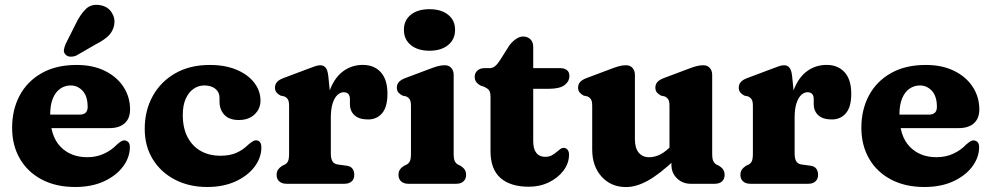

<svg xmlns="http://www.w3.org/2000/svg" viewBox="-20 -760 4100 794"><path d="M517.9 -307.6Q517.9 -270.2 495.6 -250.2Q473.3 -230.2 432.7 -230.2H140.9V-286H309.3Q342.5 -286 342.5 -317.8Q342.5 -361.8 321.9 -384.2Q301.3 -406.6 272.1 -406.6Q248.5 -406.6 229.2 -393.3Q209.9 -380 198.7 -353.3Q187.5 -326.6 187.5 -285.8Q187.5 -198 229.6 -153.9Q271.8 -109.9 341.1 -109.9Q378.6 -109.9 409.9 -124.3Q441.3 -138.7 462.7 -161.5Q474.6 -171.9 481.5 -176Q488.5 -180.1 495.5 -179.3Q503.9 -178.9 510.5 -172.4Q517.1 -166 517.1 -150.9Q516.6 -108.3 488.5 -70.8Q460.4 -33.4 409.8 -10Q359.3 13.3 290.6 13.3Q211.4 13.3 152.8 -17.6Q94.2 -48.4 62.2 -103.7Q30.1 -159 30.1 -231.6Q30.1 -306.5 61.4 -365.1Q92.6 -423.7 152.3 -457.5Q211.9 -491.4 296.9 -491.4Q364.9 -491.4 414.5 -466.6Q464.1 -441.9 491 -400.2Q517.9 -358.6 517.9 -307.6ZM292.4 -659.6Q311 -699.2 334.3 -722.1Q357.5 -745.1 394.4 -738.6Q425.9 -733 441.5 -708.9Q457.1 -684.9 452.4 -657.9Q447.7 -631.6 430 -613.5Q412.4 -595.3 376.7 -577L296.7 -530.9Q285.1 -525.3 272 -525.7Q258.9 -526 251.2 -534Q242.5 -543.3 244.4 -554.7Q246.2 -566.1 251.8 -578.8Z M1057.2 -343.8Q1057.2 -309.9 1032.7 -286.8Q1008.3 -263.7 967.6 -263.7Q928 -263.7 907.9 -285.1Q887.8 -306.4 887.8 -340.1V-355.4Q887.8 -378.8 870.7 -392.7Q853.6 -406.6 824.8 -406.6Q800.3 -406.6 780.1 -392.5Q760 -378.4 747.9 -351.3Q735.9 -324.2 735.9 -284.9Q735.9 -229.4 756.3 -191.6Q776.8 -153.8 811.7 -134.8Q846.7 -115.9 890.4 -115.9Q930.6 -115.9 957.8 -128.1Q985.1 -140.3 1006.9 -161.9Q1019.3 -171.9 1026 -176Q1032.7 -180.1 1039.3 -179.7Q1049.7 -179.3 1055.3 -172Q1061 -164.8 1060.9 -149.3Q1060.4 -106.7 1031.9 -69.4Q1003.5 -32.2 953.2 -9.4Q902.9 13.3 836.8 13.3Q762.2 13.3 703.7 -17Q645.3 -47.2 611.9 -101.3Q578.5 -155.4 578.5 -227.2Q578.5 -302.9 611.6 -362.7Q644.6 -422.5 704.9 -456.9Q765.2 -491.4 847 -491.4Q911.9 -491.4 959 -471.3Q1006.1 -451.2 1031.6 -417.7Q1057.2 -384.3 1057.2 -343.8Z M1325.4 -264Q1325.4 -341.1 1345.7 -391.6Q1366 -442.1 1401 -466.8Q1436.1 -491.6 1480.1 -491.6Q1527.3 -491.6 1554.8 -461.2Q1582.3 -430.8 1582.3 -372.4Q1582.3 -317.6 1560.2 -291.8Q1538.2 -266 1502.1 -266Q1465.1 -266 1446.1 -283.3Q1427.1 -300.5 1427.1 -330.2V-350Q1427.1 -365.1 1420 -371.9Q1413 -378.6 1401.4 -378.6Q1387.3 -378.6 1375.1 -367Q1362.9 -355.4 1355.5 -332.2Q1348.1 -308.9 1348.1 -274.4ZM1337.7 -445.4 1348.1 -342.8V-125.8Q1348.1 -104.5 1354.6 -93.3Q1361.2 -82.1 1376.3 -79.8L1413.3 -74.8Q1430.3 -72.6 1437.7 -62.3Q1445.1 -52 1445.1 -36.8Q1445.1 -19.6 1434.2 -9.8Q1423.4 0 1404.1 0H1164.9Q1146.1 0 1135 -9.8Q1123.9 -19.6 1123.9 -36.8Q1123.9 -50 1130.1 -58.8Q1136.3 -67.6 1147.7 -74.8L1158.5 -79.8Q1166.8 -84.3 1171.2 -93.6Q1175.5 -102.9 1175.5 -125.8V-321.4Q1175.5 -341.8 1170.1 -349.6Q1164.6 -357.4 1155.3 -361.4L1140.3 -364.6Q1130 -369.8 1123.6 -377.5Q1117.1 -385.2 1117.1 -397.4Q1117.1 -411.2 1125.6 -420.8Q1134 -430.4 1152.3 -437.2L1248.1 -473.2Q1267.2 -480.5 1280.7 -485.3Q1294.2 -490.2 1304.3 -490.2Q1318.1 -490.2 1326.5 -480.4Q1334.9 -470.6 1337.7 -445.4Z M1856.1 -450.2V-125.8Q1856.1 -102.9 1860.6 -93.8Q1865.2 -84.7 1873.1 -79.8L1883.7 -74.8Q1895.1 -68 1901.3 -59Q1907.5 -50 1907.5 -36.8Q1907.5 -19.6 1896.6 -9.8Q1885.8 0 1866.5 0H1668.9Q1650.1 0 1639 -9.8Q1627.9 -19.6 1627.9 -36.8Q1627.9 -50 1634.1 -59Q1640.3 -68 1651.7 -74.8L1662.5 -79.8Q1670.8 -84.7 1675.2 -93.8Q1679.5 -102.9 1679.5 -125.8V-321.4Q1679.5 -341.8 1674.1 -349.6Q1668.6 -357.4 1659.3 -361.4L1644.3 -364.6Q1634 -370.2 1627.6 -377.7Q1621.1 -385.2 1621.1 -397.4Q1621.1 -411.2 1629.6 -420.8Q1638 -430.4 1656.3 -437.2L1752.1 -473.2Q1774 -481.7 1788.9 -485.9Q1803.8 -490.2 1819.5 -490.2Q1836.5 -490.2 1846.3 -479Q1856.1 -467.8 1856.1 -450.2ZM1755.9 -550.2Q1707.5 -550.2 1678.9 -573.7Q1650.3 -597.1 1650.3 -636.8Q1650.3 -676 1678.9 -699Q1707.5 -722 1755.9 -722Q1804.6 -722 1833.2 -699Q1861.9 -676 1861.9 -636.8Q1861.9 -597.1 1833.2 -573.7Q1804.6 -550.2 1755.9 -550.2Z M1980.5 -401.9 1967.9 -405.8Q1956.6 -411.6 1949.9 -420.3Q1943.1 -428.9 1943.1 -442.3Q1943.1 -458 1954.3 -468.1Q1965.4 -478.2 1982.8 -478.2H2005.1Q2016.3 -478.2 2026.2 -485.6Q2036.1 -493.1 2047.4 -510.4L2084.9 -569.8Q2096.4 -586.5 2112.3 -597.7Q2128.3 -609 2142.5 -609Q2161.6 -609 2173.3 -597.7Q2185.1 -586.5 2185.1 -565.8V-175.4Q2185.1 -144.2 2197.9 -127.8Q2210.7 -111.4 2235.1 -111.4Q2249.7 -111.4 2260.8 -117.1Q2271.9 -122.8 2280.6 -130.5Q2289.4 -138.2 2297.2 -143.7Q2305 -149.2 2312.9 -148.4Q2321.7 -148 2327.7 -140Q2333.7 -132.1 2333.1 -118.4Q2332.6 -84.3 2310.1 -54.3Q2287.6 -24.4 2250 -6.1Q2212.4 12.2 2167.1 12.2Q2091.1 12.2 2049.8 -23.9Q2008.5 -60.1 2008.5 -134.6V-359.3Q2008.5 -380.3 2001 -388.4Q1993.4 -396.4 1980.5 -401.9ZM2119.9 -392.7V-478.2H2296.1Q2314.3 -478.2 2324.5 -470Q2334.7 -461.9 2334.7 -446.1Q2334.7 -423.2 2314.6 -408Q2294.5 -392.7 2247.9 -392.7Z M2756.6 -79V-104.6L2748.6 -107.7V-321.4Q2748.6 -341.8 2743.2 -349.6Q2737.7 -357.4 2728.4 -361.4L2713.4 -364.6Q2703.1 -370.2 2696.6 -377.7Q2690.2 -385.2 2690.2 -397.4Q2690.2 -411.2 2698.6 -420.8Q2707.1 -430.4 2725.4 -437.2L2821.2 -473.2Q2843.1 -481.7 2858 -485.9Q2872.9 -490.2 2888.6 -490.2Q2905.6 -490.2 2915.4 -479Q2925.2 -467.8 2925.2 -450.2V-125.8Q2925.2 -102.9 2929.7 -93.8Q2934.3 -84.7 2942.2 -79.8L2952.8 -74.8Q2964.3 -68 2970.4 -59Q2976.6 -50 2976.6 -36.8Q2976.6 -19.7 2965.7 -9.8Q2954.9 0 2935.6 0H2835.8Q2803.1 0 2779.8 -22.2Q2756.6 -44.5 2756.6 -79ZM2429 -141.6V-321.4Q2429 -341.8 2423.6 -349.6Q2418.1 -357.4 2408.8 -361.4L2393.8 -364.6Q2383.5 -370.2 2377.1 -377.7Q2370.6 -385.2 2370.6 -397.4Q2370.6 -411.2 2379.1 -420.8Q2387.5 -430.4 2405.8 -437.2L2501.6 -473.2Q2523.5 -481.7 2538.4 -485.9Q2553.3 -490.2 2569 -490.2Q2586 -490.2 2595.8 -479Q2605.6 -467.8 2605.6 -450.2V-184.4Q2605.6 -147.8 2621.3 -128.8Q2637 -109.8 2664.4 -109.8Q2682.9 -109.8 2702.4 -117.6Q2722 -125.5 2743.2 -144.6L2762.2 -162.2L2796 -123.4L2771.6 -100.4Q2707.5 -39.6 2659.3 -13Q2611 13.6 2569.2 13.6Q2507 13.6 2468 -29.4Q2429 -72.5 2429 -141.6Z M3243.4 -264Q3243.4 -341.1 3263.7 -391.6Q3284 -442.1 3319 -466.8Q3354.1 -491.6 3398.1 -491.6Q3445.3 -491.6 3472.8 -461.2Q3500.3 -430.8 3500.3 -372.4Q3500.3 -317.6 3478.2 -291.8Q3456.2 -266 3420.1 -266Q3383.1 -266 3364.1 -283.3Q3345.1 -300.5 3345.1 -330.2V-350Q3345.1 -365.1 3338 -371.9Q3331 -378.6 3319.4 -378.6Q3305.3 -378.6 3293.1 -367Q3280.9 -355.4 3273.5 -332.2Q3266.1 -308.9 3266.1 -274.4ZM3255.7 -445.4 3266.1 -342.8V-125.8Q3266.1 -104.5 3272.6 -93.3Q3279.2 -82.1 3294.3 -79.8L3331.3 -74.8Q3348.3 -72.6 3355.7 -62.3Q3363.1 -52 3363.1 -36.8Q3363.1 -19.6 3352.2 -9.8Q3341.4 0 3322.1 0H3082.9Q3064.1 0 3053 -9.8Q3041.9 -19.6 3041.9 -36.8Q3041.9 -50 3048.1 -58.8Q3054.3 -67.6 3065.7 -74.8L3076.5 -79.8Q3084.8 -84.3 3089.2 -93.6Q3093.5 -102.9 3093.5 -125.8V-321.4Q3093.5 -341.8 3088.1 -349.6Q3082.6 -357.4 3073.3 -361.4L3058.3 -364.6Q3048 -369.8 3041.6 -377.5Q3035.1 -385.2 3035.1 -397.4Q3035.1 -411.2 3043.6 -420.8Q3052 -430.4 3070.3 -437.2L3166.1 -473.2Q3185.2 -480.5 3198.7 -485.3Q3212.2 -490.2 3222.3 -490.2Q3236.1 -490.2 3244.5 -480.4Q3252.9 -470.6 3255.7 -445.4Z M4029.9 -307.6Q4029.9 -270.2 4007.6 -250.2Q3985.3 -230.2 3944.7 -230.2H3652.9V-286H3821.3Q3854.5 -286 3854.5 -317.8Q3854.5 -361.8 3833.9 -384.2Q3813.3 -406.6 3784.1 -406.6Q3760.5 -406.6 3741.2 -393.3Q3721.9 -380 3710.7 -353.3Q3699.5 -326.6 3699.5 -285.8Q3699.5 -198 3741.6 -153.9Q3783.8 -109.9 3853.1 -109.9Q3890.6 -109.9 3921.9 -124.3Q3953.3 -138.7 3974.7 -161.5Q3986.6 -171.9 3993.5 -176Q4000.5 -180.1 4007.5 -179.3Q4015.9 -178.9 4022.5 -172.4Q4029.1 -166 4029.1 -150.9Q4028.6 -108.3 4000.5 -70.8Q3972.4 -33.4 3921.8 -10Q3871.3 13.3 3802.6 13.3Q3723.4 13.3 3664.8 -17.6Q3606.2 -48.4 3574.2 -103.7Q3542.1 -159 3542.1 -231.6Q3542.1 -306.5 3573.4 -365.1Q3604.6 -423.7 3664.3 -457.5Q3723.9 -491.4 3808.9 -491.4Q3876.9 -491.4 3926.5 -466.6Q3976.1 -441.9 4003 -400.2Q4029.9 -358.6 4029.9 -307.6Z"/></svg>

Font: Fraunces SuperSoft
Style: Regular
Weight: 900
Version: Version 1.000;[b76b70a41]